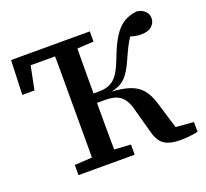

<svg xmlns="http://www.w3.org/2000/svg" viewBox="-119 -824 1045 976"><g transform="rotate(-20 403.0 -335.5)"><path d="M700 10Q664 10 638 2Q612 -6 596 -24.5Q580 -43 571 -75L531 -221Q522 -254 506.5 -274.5Q491 -295 467.5 -304Q444 -313 409 -313H317V-364H393Q420 -364 440 -370.5Q460 -377 476 -391Q492 -405 506 -430Q520 -455 534 -492Q560 -562 586.5 -602Q613 -642 643.5 -659.5Q674 -677 712 -681Q730 -679 743.5 -671Q757 -663 764.5 -651Q772 -639 772 -623Q772 -599 753 -581Q734 -563 695 -563Q667 -563 643.5 -571Q620 -579 604 -587L674 -619Q655 -597 640 -575.5Q625 -554 612 -528Q599 -502 583 -466Q569 -434 555 -411.5Q541 -389 526 -375.5Q511 -362 493 -354Q475 -346 451 -341L448 -342Q507 -339 547.5 -326Q588 -313 613 -284.5Q638 -256 653 -207L706 -32L659 -64L794 -53V0Q776 4 750.5 7Q725 10 700 10ZM244 0Q245 -51 245 -102Q245 -153 245 -205Q245 -257 245 -309V-359Q245 -410 245 -461.5Q245 -513 245 -564.5Q245 -616 244 -667H366Q365 -616 364.5 -564.5Q364 -513 364 -460.5Q364 -408 364 -352V-315Q364 -261 364 -208Q364 -155 364.5 -103.5Q365 -52 366 0ZM21 -481 28 -667H295V-608H71L122 -655L87 -481ZM150 0V-55L284 -63H323L454 -55V0ZM311 -604V-667H454V-612L323 -604Z"/></g></svg>

Font: Source Serif 4 Medium
Style: Regular
Weight: 500
Designer: Frank Grießhammer
Foundry: Adobe Systems Incorporated
Version: Version 4.004;hotconv 1.0.116;makeotfexe 2.5.65601